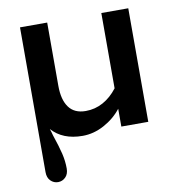

<svg xmlns="http://www.w3.org/2000/svg" viewBox="-75 -540 721 786"><g transform="rotate(-10 285.0 -146.5)"><path d="M173 -472V-209Q173 -151 196 -119.5Q219 -88 266 -88Q305 -88 338.5 -106.5Q372 -125 398 -159V-472H510V0H398V-74Q369 -37 325.5 -13.5Q282 10 236 10Q153 10 108 -41Q114 -23 116 -14Q133 36 140.5 67.5Q148 99 148 130Q148 153 135 166Q122 179 104 179Q86 179 73 166Q60 153 60 130V-472Z"/></g></svg>

Font: Madhuban Medium
Style: Regular
Weight: 500
Designer: jaikishan Patel
Foundry: MagicType
Version: Version 1.000